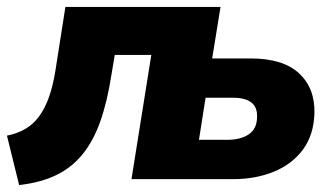

<svg xmlns="http://www.w3.org/2000/svg" viewBox="-25 -515 962 552"><path d="M30 17 -5 -125Q25 -131 48 -144.5Q71 -158 87.5 -180.5Q104 -203 115.5 -235Q127 -267 134 -310L163 -495H609L585 -347H695Q789 -347 835 -304Q881 -261 879 -189Q877 -127 846 -85Q815 -43 762.5 -21.5Q710 0 646 0H353L410 -357H305L295 -298Q283 -221 263 -165Q243 -109 212 -71Q181 -33 136.5 -11.5Q92 10 30 17ZM547 -113H628Q667 -113 690.5 -129Q714 -145 714 -179Q715 -207 697.5 -220.5Q680 -234 645 -234H566Z"/></svg>

Font: Nunito Sans 11pt Black
Style: Italic
Weight: 900
Italic angle: -9°
Version: Version 3.101;gftools[0.9.27]